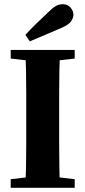

<svg xmlns="http://www.w3.org/2000/svg" viewBox="-20 -895 407 915"><path d="M31 0V-41L160 -56H206L336 -41V0ZM101 0Q103 -46 104 -98Q105 -150 105 -204Q105 -258 105 -310V-350Q105 -401 105 -454.5Q105 -508 104 -559.5Q103 -611 101 -657H266Q264 -612 263 -560Q262 -508 262 -455Q262 -402 262 -350V-311Q262 -259 262 -205Q262 -151 263 -99Q264 -47 265 0ZM31 -616V-657H336V-616L206 -601H160ZM101 -729Q125 -755 151 -780.5Q177 -806 208 -835Q231 -858 246.5 -866.5Q262 -875 279 -875Q302 -875 316 -859Q330 -843 330 -825Q330 -811 319.5 -794.5Q309 -778 275 -763Q239 -747 201.5 -731.5Q164 -716 122 -698Z"/></svg>

Font: Source Serif 4 36pt
Style: Bold
Weight: 700
Designer: Frank Grießhammer
Foundry: Adobe Systems Incorporated
Version: Version 4.004;hotconv 1.0.116;makeotfexe 2.5.65601